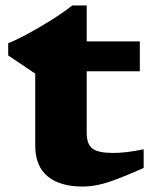

<svg xmlns="http://www.w3.org/2000/svg" viewBox="-20 -670 565 703"><path d="M297.5 -183.5Q297.5 -142 318.5 -126Q339.5 -110 394 -110Q417.5 -110 445.2 -113.2Q473 -116.5 506 -123.5V-55Q445 -28 405.5 -13.2Q366 1.5 337.8 7.2Q309.5 13 281.5 13Q199.5 13 154.2 -24.5Q109 -62 109 -137V-400.5L10 -467V-512Q34.5 -521 76.2 -543.2Q118 -565.5 163.5 -593.8Q209 -622 244.5 -650H297.5V-518.5H492V-409H297.5Z"/></svg>

Font: Newsreader 6pt
Style: Bold
Weight: 700
Designer: Hugues Gentile
Foundry: Production Type
Version: Version 1.003; ttfautohint (v1.8.3)